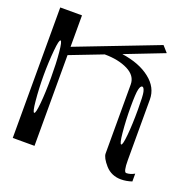

<svg xmlns="http://www.w3.org/2000/svg" viewBox="-132 -888 1054 1037"><g transform="rotate(20 395.0 -369.5)"><path d="M625 -375Q625 -456.1 620.1 -475.6Q614.3 -500 604.5 -500Q594.7 -500 588.9 -476.6Q583 -453.1 583 -375Q583 -300.8 589.8 -228.5Q595.7 -167 604.5 -167Q613.3 -167 619.1 -228.5Q625 -290 625 -375ZM89.8 -521.5Q83 -449.2 83 -375Q83 -300.8 89.8 -228.5Q95.7 -167 104.5 -167Q113.3 -167 119.1 -228.5Q125 -290 125 -375Q125 -460 119.1 -521.5Q113.3 -583 104.5 -583Q95.7 -583 89.8 -521.5ZM167 -750V-569.3L635.7 -750L667 -714.8L443.4 -627.9Q544.9 -613.3 605.5 -565.4Q667 -517.6 667 -448.2V-99.6Q667 -31.2 682.6 -31.2Q705.1 -31.2 729.5 -44.9V0Q697.3 10.7 667 10.7Q612.3 10.7 577.1 -28.3Q542 -68.4 542 -92.8V-489.3Q542 -539.1 488.3 -566.4Q433.6 -593.8 354.5 -593.8L167 -521.5V0H42V-750Z"/></g></svg>

Font: okolaksMetalik
Style: bold
Weight: 700
Width: 7
Version: Version 0.6